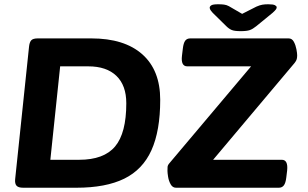

<svg xmlns="http://www.w3.org/2000/svg" viewBox="-20 -880 1443 900"><path d="M89 0Q66 0 57.5 -9.5Q49 -19 51 -40L116 -660Q118 -681 126 -690.5Q134 -700 157 -700H408Q563 -700 647 -625.5Q731 -551 731 -412Q731 -267 690 -176Q649 -85 562.5 -42.5Q476 0 338 0ZM216 -131H351Q467 -131 519.5 -193.5Q572 -256 572 -396Q572 -480 525.5 -524.5Q479 -569 394 -569H262ZM805 0Q789 0 780 -16Q771 -32 768 -51Q765 -70 765 -79Q765 -89 765.5 -97.5Q766 -106 775 -116L1157 -569H858Q827 -569 833 -619L837 -652Q840 -678 848 -689Q856 -700 872 -700H1333Q1349 -700 1357.5 -684Q1366 -668 1369.5 -649Q1373 -630 1373 -621Q1373 -611 1371 -603Q1369 -595 1361 -585L979 -131H1301Q1331 -131 1326 -81L1322 -48Q1319 -22 1310.5 -11Q1302 0 1287 0ZM1237 -860Q1261 -860 1269 -855.5Q1277 -851 1277 -846Q1277 -841 1273.5 -836Q1270 -831 1258 -820L1181 -757Q1165 -744 1151 -739Q1137 -734 1108 -734Q1079 -734 1066 -739.5Q1053 -745 1040 -758L977 -820Q967 -831 965 -836Q963 -841 963 -844Q963 -850 970.5 -855Q978 -860 1003 -860Q1018 -860 1030 -858.5Q1042 -857 1053 -851L1115 -815L1182 -849Q1198 -856 1210 -858Q1222 -860 1237 -860Z"/></svg>

Font: Asap Semi Expanded Semi Expanded Regular
Style: Bold Italic
Weight: 700
Width: 6
Italic angle: -6°
Designer: Pablo Cosgaya
Foundry: Omnibus-Type
Version: Version 3.001; ttfautohint (v1.8.4.7-5d5b)